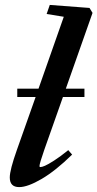

<svg xmlns="http://www.w3.org/2000/svg" viewBox="-20 -745 394 776"><path d="M57.6 11.2Q19.5 11.2 19.5 -27.8Q19.5 -58.1 48.3 -139.2L124 -353H49.8V-386.7H135.7L237.8 -677.2L168.5 -688.5L181.2 -725.1L341.8 -712.9L354 -692.9L246.1 -386.7H321.3V-353H234.4L159.2 -140.1Q139.6 -84 139.6 -73.7Q139.6 -69.8 143.6 -69.8Q149.4 -69.8 161.6 -75Q173.8 -80.1 199.2 -96.4Q224.6 -112.8 255.9 -138.2L271.5 -120.1Q204.6 -54.7 148.2 -21.7Q91.8 11.2 57.6 11.2Z"/></svg>

Font: Elstob 14pt
Style: Bold Italic
Weight: 700
Italic angle: -20°
Designer: Peter S. Baker
Version: Version 1.015